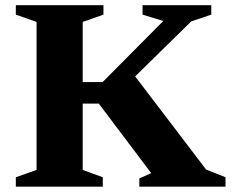

<svg xmlns="http://www.w3.org/2000/svg" viewBox="-20 -702 868 722"><path d="M755 -64.5 828 -35.5V0H504V-31L548.5 -51L351.5 -312.5H231.5V-393.5H366L594 -623L516 -647V-682.5H774.5V-647L699 -621.5L426.5 -354L470.5 -438ZM291 -619.5V-63L366.5 -35.5V0H39.5V-35.5L117.5 -63V-619.5L39.5 -647V-682.5H369V-647Z"/></svg>

Font: Newsreader
Style: Bold
Weight: 700
Designer: Hugues Gentile
Foundry: Production Type
Version: Version 1.003